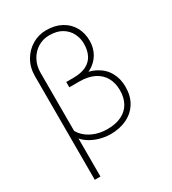

<svg xmlns="http://www.w3.org/2000/svg" viewBox="-217 -835 1027 1147"><g transform="rotate(-30 296.0 -261.5)"><path d="M236.3 -386.7H308.1Q382.3 -386.7 431.4 -360.6Q480.5 -334.5 504.6 -290.5Q528.8 -246.6 528.8 -191.9Q528.8 -127.4 501.2 -82.5Q473.6 -37.6 424.6 -13.7Q375.5 10.3 311 10.3Q275.9 10.3 238.3 0Q200.7 -10.3 168.5 -31Q136.2 -51.8 116.2 -83.5Q96.2 -115.2 96.2 -159.2L117.7 -170.9Q117.7 -129.4 143.8 -96.4Q169.9 -63.5 213.6 -44.4Q257.3 -25.4 309.1 -25.4Q368.2 -25.4 408.4 -45.4Q448.7 -65.4 469.2 -102.3Q489.7 -139.2 489.7 -189.9Q489.7 -239.7 468.8 -277.3Q447.8 -314.9 406.7 -335.4Q365.7 -356 306.2 -356H236.3ZM286.6 -720.7Q346.2 -720.7 389.9 -697Q433.6 -673.3 457.3 -631.8Q481 -590.3 481 -536.1Q481 -487.8 458.3 -448Q435.5 -408.2 392.3 -384.3Q349.1 -360.4 286.6 -360.4H236.3V-392.6H284.7Q340.8 -392.6 375.5 -410.6Q410.2 -428.7 426.3 -461.4Q442.4 -494.1 442.4 -538.6Q442.4 -575.2 425.8 -608.9Q409.2 -642.6 374.8 -663.8Q340.3 -685.1 286.6 -685.1Q243.2 -685.1 208 -663.3Q172.9 -641.6 151.9 -603.5Q130.9 -565.4 130.9 -516.1V198.7H91.8V-516.1Q91.8 -575.2 118.4 -621.6Q145 -668 189.5 -694.3Q233.9 -720.7 286.6 -720.7Z"/></g></svg>

Font: Roboto ExtraLight
Style: Regular
Weight: 250
Designer: Christian Robertson
Foundry: Google
Version: Version 3.009; 2024